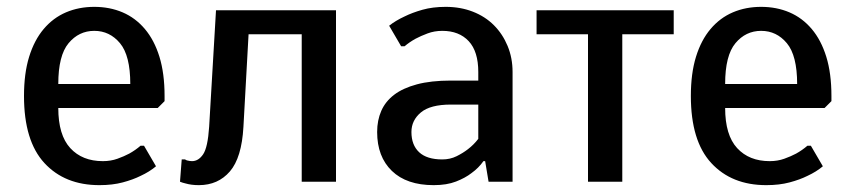

<svg xmlns="http://www.w3.org/2000/svg" viewBox="-20 -530 2490 560"><path d="M255 -510Q300 -510 337.5 -494Q375 -478 402.5 -445.5Q430 -413 445 -364.5Q460 -316 460 -250V-235L440 -215H150Q150 -136 185 -98Q220 -60 280 -60Q303 -60 322.5 -67Q342 -74 357 -82Q375 -92 390 -105H400L435 -45Q416 -29 390 -17Q368 -6 338 2Q308 10 270 10Q169 10 109.5 -54.5Q50 -119 50 -250Q50 -316 65 -364.5Q80 -413 107.5 -445.5Q135 -478 172.5 -494Q210 -510 255 -510ZM255 -440Q210 -440 180 -404Q150 -368 150 -285H360Q360 -368 330 -404Q300 -440 255 -440Z M540 -60Q559 -60 572.5 -80Q586 -100 590 -160L610 -500H960V0H860V-430H705L690 -160Q685 -70 650.5 -30Q616 10 560 10Q538 10 521 5Q512 3 505 0L510 -65H520Q522 -63 526 -62Q534 -60 540 -60Z M1375 -320Q1375 -380 1347 -410Q1319 -440 1270 -440Q1247 -440 1227 -432.5Q1207 -425 1192 -417Q1174 -407 1160 -395H1150L1115 -455Q1134 -470 1160 -482Q1182 -493 1212 -501.5Q1242 -510 1280 -510Q1323 -510 1359 -496Q1395 -482 1420.5 -456.5Q1446 -431 1460.5 -396Q1475 -361 1475 -320V0H1405L1395 -60H1390Q1376 -40 1355 -25Q1337 -11 1310 -0.5Q1283 10 1245 10Q1166 10 1123 -31.5Q1080 -73 1080 -145Q1080 -179 1092 -206.5Q1104 -234 1129.5 -253.5Q1155 -273 1196 -284Q1237 -295 1295 -295H1375ZM1375 -225H1295Q1235 -225 1207.5 -202Q1180 -179 1180 -145Q1180 -107 1202.5 -86Q1225 -65 1270 -65Q1293 -65 1312 -74.5Q1331 -84 1345 -95Q1362 -108 1375 -125Z M1945 -430H1795V0H1695V-430H1545V-500H1945Z M2200 -510Q2245 -510 2282.5 -494Q2320 -478 2347.5 -445.5Q2375 -413 2390 -364.5Q2405 -316 2405 -250V-235L2385 -215H2095Q2095 -136 2130 -98Q2165 -60 2225 -60Q2248 -60 2267.5 -67Q2287 -74 2302 -82Q2320 -92 2335 -105H2345L2380 -45Q2361 -29 2335 -17Q2313 -6 2283 2Q2253 10 2215 10Q2114 10 2054.5 -54.5Q1995 -119 1995 -250Q1995 -316 2010 -364.5Q2025 -413 2052.5 -445.5Q2080 -478 2117.5 -494Q2155 -510 2200 -510ZM2200 -440Q2155 -440 2125 -404Q2095 -368 2095 -285H2305Q2305 -368 2275 -404Q2245 -440 2200 -440Z"/></svg>

Font: Scada
Style: Regular
Weight: 400
Designer: Jovanny Lemonad
Foundry: Jovanny Lemonad
Version: Version 3.005; ttfautohint (v0.91) -l 8 -r 50 -G 200 -x 0 -w